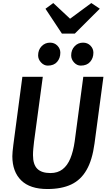

<svg xmlns="http://www.w3.org/2000/svg" viewBox="-20 -1264 726 1292"><path d="M299 8Q182 8 122.8 -50Q63.5 -108 63 -212.5Q63 -226.5 64.8 -245Q66.5 -263.5 70 -291L130.5 -747H268L209 -310Q206.5 -286.5 204.2 -264.2Q202 -242 202 -220Q202 -157 231 -128.2Q260 -99.5 319.5 -99.5Q368.5 -99.5 401.2 -125Q434 -150.5 453.5 -198Q473 -245.5 482.5 -312L540.5 -747H676L616 -298.5Q608.5 -243 595.2 -198.5Q582 -154 562.5 -120.5Q524 -53 459 -22.5Q394 8 299 8ZM301.5 -822.5Q276 -822.5 256.2 -843.8Q236.5 -865 236.5 -891Q236.5 -928.5 259.8 -952.8Q283 -977 317 -977Q346.5 -977 366.2 -956.8Q386 -936.5 386 -909.5Q386 -872.5 364.2 -847.5Q342.5 -822.5 301.5 -822.5ZM523.5 -822.5Q498 -822.5 478.5 -843.5Q459 -864.5 459 -891Q459 -928 482 -952.5Q505 -977 539 -977Q569 -977 588.8 -956.8Q608.5 -936.5 608.5 -909.5Q608.5 -873 586.5 -847.8Q564.5 -822.5 523.5 -822.5ZM396.5 -1038 286 -1205 338.5 -1243.5 451.5 -1138 594.5 -1243.5 651.5 -1205.5 483.5 -1038Z"/></svg>

Font: Merriweather Sans SemiBold
Style: Italic
Weight: 600
Italic angle: -7.5°
Designer: Eben Sorkin
Foundry: Eben Sorkin
Version: Version 2.001